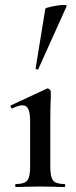

<svg xmlns="http://www.w3.org/2000/svg" viewBox="-20 -751 306 771"><path d="M44 -12Q78 -12 89.5 -26Q101 -40 101 -81V-263Q101 -297 94 -312.5Q87 -328 70 -328Q54 -328 30 -316H29Q25 -316 23 -321Q21 -326 24 -328L168 -395L171 -396Q175 -396 179.5 -391.5Q184 -387 184 -384V-363Q182 -321 182 -264V-81Q182 -40 193.5 -26Q205 -12 239 -12Q242 -12 242 -6Q242 0 239 0Q214 0 199 -1L141 -2L83 -1Q69 0 44 0Q41 0 41 -6Q41 -12 44 -12ZM130 -472Q127 -472 124.5 -473.5Q122 -475 123 -476L162 -716Q164 -720 191 -725.5Q218 -731 236 -731Q249 -731 248 -727L134 -474Q134 -472 130 -472Z"/></svg>

Font: Cormorant Infant SemiBold
Style: Regular
Weight: 600
Designer: Christian Thalmann (Catharsis Fonts)
Foundry: Catharsis Fonts
Version: Version 4.000